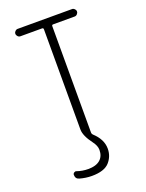

<svg xmlns="http://www.w3.org/2000/svg" viewBox="-173 -812 846 1115"><g transform="rotate(-20 250.0 -255.0)"><path d="M82 -684.6Q73.2 -684.6 66.4 -691.9Q59.6 -699.2 59.6 -708Q59.6 -716.8 66.4 -723.6Q73.2 -730.5 82 -730.5H418Q426.8 -730.5 433.6 -723.6Q440.4 -716.8 440.4 -708Q440.4 -699.2 433.6 -691.9Q426.8 -684.6 418 -684.6H284.2Q276.4 -684.6 276.4 -675.8V-18.6Q276.4 -10.7 282.2 -4.9Q335.9 43.9 335.9 101.6Q335.9 149.4 304.2 184.6Q272.5 219.7 195.3 219.7Q159.2 219.7 121.1 209Q98.6 203.1 98.6 177.7Q98.6 169.9 106 165Q113.3 160.2 120.1 163.1Q153.3 174.8 190.4 174.8Q237.3 174.8 262.7 153.3Q288.1 131.8 288.1 91.8Q288.1 66.4 266.6 38.1Q224.6 -17.6 224.6 -56.6V-675.8Q224.6 -684.6 215.8 -684.6Z"/></g></svg>

Font: Rounded Mgen+ 2m light
Style: Regular
Weight: 200
Designer: [Source Han Sans]
Ryoko NISHIZUKA  (kana & ideographs); Paul D. Hunt (Latin, Greek & Cyrillic); Wenlong ZHANG  (bopomofo
Version: Version 1.059.20150602